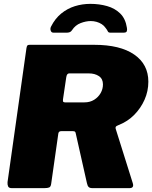

<svg xmlns="http://www.w3.org/2000/svg" viewBox="-20 -974 788 994"><path d="M667 -27Q676 0 650 0H456Q446 0 439.5 -5.5Q433 -11 430 -26L372 -284Q371 -290 368 -292.5Q365 -295 357 -295H297Q284 -295 282 -283L245 -23Q243 -7 234.5 -3.5Q226 0 209 0H41Q26 0 22 -9Q18 -18 19 -31L117 -725Q119 -736 122 -739Q125 -742 134 -742H468Q602 -742 675 -691.5Q748 -641 748 -551Q748 -502 728.5 -458Q709 -414 675 -379.5Q641 -345 595 -327Q582 -322 579.5 -317.5Q577 -313 579 -307L667 -27ZM417 -444Q446 -444 467.5 -457.5Q489 -471 501 -492Q513 -513 513 -537Q513 -566 492 -580Q471 -594 440 -594H338Q326 -594 323 -574L306 -459Q305 -449 308 -446.5Q311 -444 317 -444H417ZM256 -805Q246 -805 242.5 -815.5Q239 -826 244 -836Q265 -878 297 -904Q329 -930 367.5 -942Q406 -954 448 -954Q494 -954 534.5 -942.5Q575 -931 602.5 -904Q630 -877 637 -830Q639 -820 636.5 -812.5Q634 -805 621 -805H550Q541 -805 538 -812Q535 -819 527 -829Q519 -841 506.5 -849Q494 -857 479.5 -861Q465 -865 450 -865Q425 -865 397.5 -854.5Q370 -844 353 -818Q348 -810 341 -807.5Q334 -805 328 -805Z"/></svg>

Font: Libre Franklin Black
Style: Italic
Weight: 900
Italic angle: -8°
Designer: Pablo Impallari, Rodrigo Fuenzalida, Nhung Nguyen
Foundry: Impallari Type
Version: Version 3.000